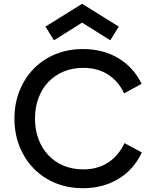

<svg xmlns="http://www.w3.org/2000/svg" viewBox="-20 -974 800 1010"><path d="M416 16Q338 16 272 -11Q206 -38 158 -87Q110 -136 83 -203Q56 -270 56 -350Q56 -430 83 -497Q110 -564 158 -613Q206 -662 272 -689Q338 -716 416 -716Q521 -716 601.5 -668.5Q682 -621 725 -533L633 -483Q602 -548 547.5 -582.5Q493 -617 418 -617Q361 -617 314.5 -597.5Q268 -578 234.5 -543Q201 -508 182.5 -458.5Q164 -409 164 -350Q164 -291 182.5 -242Q201 -193 234.5 -157.5Q268 -122 314.5 -102.5Q361 -83 418 -83Q493 -83 548 -118.5Q603 -154 635 -221L726 -172Q684 -82 603 -33Q522 16 416 16ZM264 -762 219 -834 412 -954 605 -834 560 -762 412 -855Z"/></svg>

Font: NT Somic Medium
Style: Regular
Weight: 500
Designer: Ravid Balaliev — lead type designer, mastering
Michael Voronin — secret advisor, marketing
Ivan Kovalenko — best boy
Foundry: NT Type
Version: Version 0.7